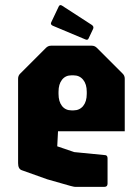

<svg xmlns="http://www.w3.org/2000/svg" viewBox="-20 -728 546 748"><path d="M274 0Q269 0 263.8 -1.5Q258.5 -3 253.5 -4L164 -29.5L64.5 -65Q50.5 -70 50.5 -92.5V-421.5Q50.5 -433.5 59 -441.5L159 -541.5Q167.5 -550 179 -550H337.5Q349 -550 357.5 -541.5L457.5 -441.5Q466 -433.5 466 -421.5V-216.5H206L203 -158L269 -135.5L391 -123.5Q399 -122 399 -111V-12.5Q399 0 386.5 0ZM258.5 -298H266.5Q290 -298 304 -315.2Q318 -332.5 318 -362V-370.5Q318 -400 304 -417.2Q290 -434.5 266.5 -434.5H258Q235 -434.5 221.5 -417.2Q208 -400 208 -370.5V-362Q208 -332.5 221.5 -315.2Q235 -298 258.5 -298ZM312.5 -574.5 185 -628Q175.5 -633 179.5 -641L207.5 -700Q212 -712 221 -706.5L337.5 -631Q346.5 -625 343 -616L325.5 -579Q322 -570 312.5 -574.5Z"/></svg>

Font: Jaro 24pt
Style: Regular
Weight: 400
Designer: Agyei Archer, Celine Hurka, Mirko Velimirović
Version: Version 1.000